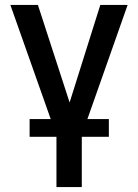

<svg xmlns="http://www.w3.org/2000/svg" viewBox="-20 -550 553 769"><path d="M131.8 -530.3 258.8 -139.6 381.8 -530.3H491.2L330.1 -73.2H416V-2H307.6V199.2H206.1V-2H98.6V-73.2H183.1L21.5 -530.3Z"/></svg>

Font: Pretendard Medium
Style: Regular
Weight: 500
Designer: Base glyphs from Inter by Rasmus Andersson; Hangeul glyphs from Noto Sans CJK(Source Han Sans) by Jang Soo-young and Kan
Foundry: Kil Hyung-jin
Version: Version 1.309